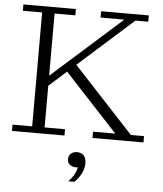

<svg xmlns="http://www.w3.org/2000/svg" viewBox="-61 -735 877 1031"><g transform="rotate(5 378.0 -219.5)"><path d="M182 -248 155 -278 570 -648H442V-682H699V-648H630ZM21 0V-34H127V-648H23V-682H306V-648H194V-34H304V0ZM455 0V-34H575L278 -354L325 -394L659 -34H730V0ZM346 243Q366 222 376.5 202.5Q387 183 390 164Q366 167 350 156.5Q334 146 334 125Q334 105 347 94Q360 83 380 83Q402 83 415.5 97Q429 111 429 138Q429 158 422.5 177Q416 196 404.5 212.5Q393 229 379 243Z"/></g></svg>

Font: Montagu Slab 144pt Light
Style: Regular
Weight: 300
Designer: Florian Karsten
Foundry: Florian Karsten
Version: Version 1.000